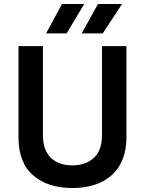

<svg xmlns="http://www.w3.org/2000/svg" viewBox="-20 -932 728 966"><path d="M344 14Q221 14 147 -49.5Q73 -113 73 -242V-700H196V-252Q196 -176 236 -138Q276 -100 344 -100Q412 -100 452.5 -138Q493 -176 493 -252V-700H616V-242Q616 -157 582 -100Q548 -43 487 -14.5Q426 14 344 14ZM212 -764 292 -912H404L315 -764ZM391 -764 473 -912H594L497 -764Z"/></svg>

Font: SUSE SemiBold
Style: Regular
Weight: 600
Designer: Rene Bieder
Foundry: SUSE
Version: Version 1.000